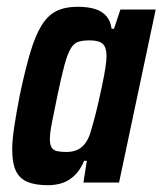

<svg xmlns="http://www.w3.org/2000/svg" viewBox="-20 -538 479 566"><path d="M122 8Q85 8 61.5 -1.5Q38 -11 27 -34Q16 -57 16 -97Q16 -125 22 -164.5Q28 -204 38 -256Q54 -332 69 -382.5Q84 -433 102.5 -463Q121 -493 146.5 -505.5Q172 -518 208 -518Q239 -518 260 -511.5Q281 -505 293.5 -490.5Q306 -476 309 -453H316L335 -510H439L331 0H226L236 -64H228Q216 -35 198 -19Q180 -3 160.5 2.5Q141 8 122 8ZM176 -90Q192 -90 205 -95Q218 -100 228 -111.5Q238 -123 245 -142Q249 -155 255.5 -178Q262 -201 268.5 -229.5Q275 -258 281 -286Q287 -314 290.5 -337Q294 -360 294 -372Q294 -399 282.5 -409Q271 -419 245 -419Q225 -419 211.5 -415Q198 -411 188.5 -395Q179 -379 170 -346Q161 -313 149 -255Q139 -206 133 -176Q127 -146 127 -128Q127 -112 132 -103.5Q137 -95 148 -92.5Q159 -90 176 -90Z"/></svg>

Font: Saira Condensed SemiBold
Style: Italic
Weight: 600
Width: 3
Italic angle: -12°
Designer: Hector Gatti with collaboration of the Omnibus-Type team
Foundry: Omnibus-Type
Version: Version 1.101